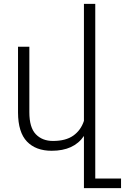

<svg xmlns="http://www.w3.org/2000/svg" viewBox="-20 -770 646 993"><path d="M606 153.3V203.1H414.1V-66.9Q362.8 9.8 247.1 9.8Q165.5 9.8 119.6 -37.8Q73.7 -85.4 73.2 -188V-528.3H131.8V-189.5Q131.8 -110.4 165.3 -75.7Q198.7 -41 253.9 -41Q320.3 -41 359.4 -68.8Q398.4 -96.7 414.1 -145V-750H472.7V153.3Z"/></svg>

Font: Mardoto Light
Style: Regular
Weight: 400
Designer: Christian Robertson, Vahan Hovhannisyan
Foundry: Google
Version: Version 1.000